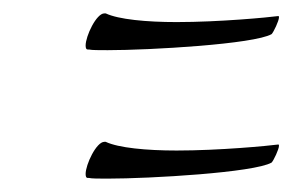

<svg xmlns="http://www.w3.org/2000/svg" viewBox="-20 -382 459 287"><path d="M141 -307C204 -307 360 -316 386 -331C389 -334 397 -351 397 -356C397 -357 397 -358 396 -358C381 -356 308 -349 244 -349C199 -349 157 -353 138 -362H136C124 -362 108 -328 108 -314C108 -310 109 -308 111 -308H113C117 -307 128 -307 141 -307ZM141 -115C204 -115 360 -124 386 -139C389 -142 397 -159 397 -164C397 -165 397 -166 396 -166C381 -164 308 -157 244 -157C199 -157 157 -161 138 -170H136C124 -170 108 -136 108 -122C108 -118 109 -116 111 -116H113C117 -115 128 -115 141 -115Z"/></svg>

Font: Comforter
Style: Regular
Weight: 400
Designer: Robert E. Leuschke
Foundry: Robert E. Leuschke
Version: Version 1.013; ttfautohint (v1.8.3)